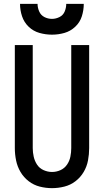

<svg xmlns="http://www.w3.org/2000/svg" viewBox="-20 -969 540 997"><path d="M250 -789Q283 -789 314.5 -798Q346 -807 370.5 -830Q395 -853 405 -884.5Q415 -916 415 -949H324Q324 -929 316 -909.5Q308 -890 289 -880.5Q270 -871 250 -871Q229 -871 210.5 -880.5Q192 -890 183.5 -909.5Q175 -929 175 -949H84Q84 -916 94.5 -884.5Q105 -853 129 -830Q153 -807 185 -798Q217 -789 250 -789ZM250 8Q282 8 314 0Q346 -8 372 -28Q398 -48 414.5 -76Q431 -104 437 -136Q443 -168 443 -200V-735H350V-200Q350 -178 345.5 -155.5Q341 -133 328 -114Q315 -95 294 -85.5Q273 -76 250 -76Q228 -76 206.5 -85.5Q185 -95 172.5 -114Q160 -133 155 -155.5Q150 -178 150 -200V-735H57V-200Q57 -168 63.5 -136Q70 -104 86.5 -76Q103 -48 129 -28Q155 -8 186.5 0Q218 8 250 8Z"/></svg>

Font: Iosevka SS08 Medium
Style: Regular
Weight: 500
Monospace: yes
Designer: Belleve Invis
Foundry: Belleve Invis
Version: Version 3.4.3; ttfautohint (v1.8.3)